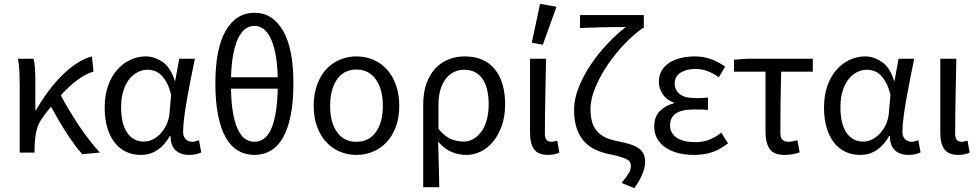

<svg xmlns="http://www.w3.org/2000/svg" viewBox="-20 -790 5068 994"><path d="M406 8Q386 -14 365 -42.5Q344 -71 323 -103.5Q302 -136 282 -170.5Q262 -205 244 -238Q233 -224 221.5 -209.5Q210 -195 199 -179Q177 -150 168.5 -111.5Q160 -73 159 -25V0H82V-353Q82 -382 80.5 -418Q79 -454 73 -486H154Q159 -466 161 -435.5Q163 -405 163 -373V-221H167Q196 -271 230 -317Q264 -363 301.5 -400Q339 -437 378 -462.5Q417 -488 456 -498L464 -420Q423 -407 381.5 -376.5Q340 -346 295 -297Q313 -261 337 -221.5Q361 -182 387 -142.5Q413 -103 441.5 -66.5Q470 -30 497 0Z M709 12Q667 12 633 -4Q599 -20 574 -51.5Q549 -83 535.5 -128.5Q522 -174 522 -234Q522 -297 539.5 -346Q557 -395 586.5 -428.5Q616 -462 654.5 -480Q693 -498 735 -498Q780 -498 822 -469Q864 -440 885 -371H887L908 -486H989Q979 -438 968.5 -385.5Q958 -333 949 -282Q940 -231 934 -185.5Q928 -140 928 -107Q928 -82 942 -69Q956 -56 976 -56Q984 -56 993 -58.5Q1002 -61 1010 -64L1022 -1Q1011 4 996 8Q981 12 959 12Q915 12 889 -12Q863 -36 863 -87H860Q804 12 709 12ZM726 -57Q750 -57 773 -69Q796 -81 814 -101.5Q832 -122 844 -149.5Q856 -177 858 -208L866 -299Q856 -339 842 -364Q828 -389 812 -403.5Q796 -418 778.5 -423.5Q761 -429 744 -429Q718 -429 693 -416.5Q668 -404 649 -380Q630 -356 618.5 -319.5Q607 -283 607 -235Q607 -150 638 -103.5Q669 -57 726 -57Z M1297 12Q1250 12 1212.5 -10Q1175 -32 1149 -77.5Q1123 -123 1109 -193Q1095 -263 1095 -359Q1095 -539 1149 -631.5Q1203 -724 1297 -724Q1391 -724 1445 -631.5Q1499 -539 1499 -359Q1499 -263 1485 -193Q1471 -123 1445 -77.5Q1419 -32 1381.5 -10Q1344 12 1297 12ZM1297 -656Q1272 -656 1251 -641Q1230 -626 1214 -594Q1198 -562 1188 -511.5Q1178 -461 1176 -390H1418Q1416 -461 1406 -511.5Q1396 -562 1380 -594Q1364 -626 1343 -641Q1322 -656 1297 -656ZM1297 -56Q1322 -56 1343.5 -70Q1365 -84 1381 -116.5Q1397 -149 1406.5 -201.5Q1416 -254 1418 -331H1176Q1177 -254 1187 -201.5Q1197 -149 1213 -116.5Q1229 -84 1250.5 -70Q1272 -56 1297 -56Z M1825 12Q1780 12 1739.5 -5Q1699 -22 1669 -54.5Q1639 -87 1621.5 -134Q1604 -181 1604 -242Q1604 -303 1621.5 -351Q1639 -399 1669 -431.5Q1699 -464 1739.5 -481Q1780 -498 1825 -498Q1871 -498 1911.5 -481Q1952 -464 1982 -431.5Q2012 -399 2029.5 -351Q2047 -303 2047 -242Q2047 -181 2029.5 -134Q2012 -87 1982 -54.5Q1952 -22 1911.5 -5Q1871 12 1825 12ZM1825 -56Q1890 -56 1926 -106.5Q1962 -157 1962 -242Q1962 -327 1926 -378.5Q1890 -430 1825 -430Q1760 -430 1724.5 -378.5Q1689 -327 1689 -242Q1689 -157 1724.5 -106.5Q1760 -56 1825 -56Z M2171 179V-248Q2171 -311 2188 -358Q2205 -405 2234 -436Q2263 -467 2302 -482.5Q2341 -498 2385 -498Q2488 -498 2541.5 -432Q2595 -366 2595 -250Q2595 -188 2578 -139.5Q2561 -91 2533 -57Q2505 -23 2469 -5.5Q2433 12 2395 12Q2356 12 2319 -3Q2282 -18 2248 -57Q2249 -24 2250 4.5Q2251 33 2251.5 61Q2252 89 2253 118Q2254 147 2254 179ZM2380 -57Q2407 -57 2430.5 -70.5Q2454 -84 2472 -108.5Q2490 -133 2500 -169Q2510 -205 2510 -250Q2510 -290 2502.5 -323Q2495 -356 2479.5 -379.5Q2464 -403 2440 -416Q2416 -429 2382 -429Q2355 -429 2331 -417.5Q2307 -406 2289 -383.5Q2271 -361 2260.5 -327Q2250 -293 2250 -247V-123Q2284 -82 2316 -69.5Q2348 -57 2380 -57Z M2817 12Q2766 12 2745 -17.5Q2724 -47 2724 -101V-486H2807Q2805 -387 2803 -285Q2801 -183 2801 -95Q2801 -56 2835 -56Q2847 -56 2865 -62L2876 0Q2865 5 2851 8.5Q2837 12 2817 12ZM2733 -569 2776 -770 2861 -755 2790 -558Z M3264 184 3198 157Q3224 125 3235 107Q3246 89 3246 69Q3246 58 3241.5 49.5Q3237 41 3224.5 34.5Q3212 28 3190.5 21.5Q3169 15 3135 8Q3098 1 3065 -14Q3032 -29 3007 -55Q2982 -81 2967 -121.5Q2952 -162 2952 -222Q2952 -278 2976.5 -339Q3001 -400 3040 -457.5Q3079 -515 3126.5 -565Q3174 -615 3220 -650Q3199 -650 3168.5 -650Q3138 -650 3105 -649Q3072 -648 3039.5 -647Q3007 -646 2983 -645V-712H3313V-645H3308Q3261 -612 3213 -562Q3165 -512 3126 -454.5Q3087 -397 3062 -337Q3037 -277 3037 -226Q3037 -183 3047 -153.5Q3057 -124 3076 -105Q3095 -86 3122 -75Q3149 -64 3183 -58Q3218 -51 3244 -42.5Q3270 -34 3287 -22Q3304 -10 3312 7.5Q3320 25 3320 50Q3320 73 3307 107.5Q3294 142 3264 184Z M3572 12Q3527 12 3489.5 2Q3452 -8 3424.5 -27Q3397 -46 3382 -73Q3367 -100 3367 -134Q3367 -187 3396.5 -215.5Q3426 -244 3468 -255V-259Q3430 -273 3410.5 -303Q3391 -333 3391 -367Q3391 -400 3406 -425Q3421 -450 3446.5 -466Q3472 -482 3505.5 -490Q3539 -498 3577 -498Q3621 -498 3660.5 -484Q3700 -470 3734 -445L3701 -390Q3672 -411 3642.5 -422Q3613 -433 3579 -433Q3534 -433 3503.5 -414Q3473 -395 3473 -357Q3473 -324 3499 -303Q3525 -282 3584 -282Q3598 -282 3612 -282.5Q3626 -283 3645 -285V-221Q3623 -223 3605 -223Q3587 -223 3569 -223Q3449 -223 3449 -141Q3449 -100 3483.5 -77Q3518 -54 3581 -54Q3616 -54 3647.5 -65Q3679 -76 3714 -103L3749 -48Q3705 -14 3664 -1Q3623 12 3572 12Z M4042 12Q3986 12 3964.5 -19Q3943 -50 3943 -110V-419H3780V-481L3850 -486H4188V-419H4024Q4022 -337 4021 -257.5Q4020 -178 4020 -104Q4020 -78 4030.5 -67Q4041 -56 4061 -56Q4072 -56 4084 -58.5Q4096 -61 4108 -64L4120 -1Q4106 4 4085.5 8Q4065 12 4042 12Z M4433 12Q4391 12 4357 -4Q4323 -20 4298 -51.5Q4273 -83 4259.5 -128.5Q4246 -174 4246 -234Q4246 -297 4263.5 -346Q4281 -395 4310.5 -428.5Q4340 -462 4378.5 -480Q4417 -498 4459 -498Q4504 -498 4546 -469Q4588 -440 4609 -371H4611L4632 -486H4713Q4703 -438 4692.5 -385.5Q4682 -333 4673 -282Q4664 -231 4658 -185.5Q4652 -140 4652 -107Q4652 -82 4666 -69Q4680 -56 4700 -56Q4708 -56 4717 -58.5Q4726 -61 4734 -64L4746 -1Q4735 4 4720 8Q4705 12 4683 12Q4639 12 4613 -12Q4587 -36 4587 -87H4584Q4528 12 4433 12ZM4450 -57Q4474 -57 4497 -69Q4520 -81 4538 -101.5Q4556 -122 4568 -149.5Q4580 -177 4582 -208L4590 -299Q4580 -339 4566 -364Q4552 -389 4536 -403.5Q4520 -418 4502.5 -423.5Q4485 -429 4468 -429Q4442 -429 4417 -416.5Q4392 -404 4373 -380Q4354 -356 4342.5 -319.5Q4331 -283 4331 -235Q4331 -150 4362 -103.5Q4393 -57 4450 -57Z M4941 12Q4890 12 4869 -17.5Q4848 -47 4848 -101V-486H4931Q4929 -387 4927 -285Q4925 -183 4925 -95Q4925 -56 4959 -56Q4971 -56 4989 -62L5000 0Q4989 5 4975 8.5Q4961 12 4941 12Z"/></svg>

Font: CV Source Sans
Style: Regular
Weight: 400
Designer: Paul D. Hunt
Foundry: Adobe Systems Incorporated
Version: Version 3.001